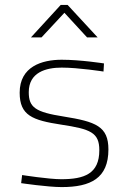

<svg xmlns="http://www.w3.org/2000/svg" viewBox="-20 -752 523 781"><path d="M403 -494C403 -494 308 -509 231 -509C150 -509 60 -481 60 -375C60 -282 112 -263 229 -245C348 -227 384 -213 384 -141C384 -45 323 -23 229 -23C178 -23 70 -40 70 -40L66 -7C66 -7 174 9 231 9C349 9 421 -27 421 -144C421 -238 370 -257 239 -278C124 -296 97 -315 97 -377C97 -458 167 -477 231 -477C299 -477 401 -461 401 -461ZM106 -600H149L242 -700L334 -600H377L255 -732H227Z"/></svg>

Font: TitilliumText22L
Style: 1 wt
Weight: 100
Designer: Campivisivi
Foundry: Campivisivi
Version: 1.000